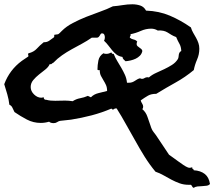

<svg xmlns="http://www.w3.org/2000/svg" viewBox="-70 -661 1020 915"><path d="M930.7 215.8Q924.8 222.7 914.6 224.1Q904.3 225.6 893.6 226.1Q882.8 226.6 871.6 227.5Q860.4 228.5 853.5 234.4Q847.7 232.4 845.7 227.5Q843.8 222.7 839.8 219.7H829.1Q805.7 219.7 785.6 212.4Q765.6 205.1 747.1 195.3Q728.5 185.5 710 174.8Q691.4 164.1 670.9 157.2Q642.6 123 619.1 85.4Q595.7 47.9 574.2 8.8L531.2 -67.4Q509.8 -106.4 486.3 -143.6L484.4 -144.5Q476.6 -144.5 473.6 -141.6Q470.7 -138.7 467.8 -138.7Q465.8 -138.7 460.9 -143.6Q415 -124 366.7 -111.3Q318.4 -98.6 268.6 -90.8Q254.9 -88.9 242.2 -87.9Q229.5 -86.9 215.8 -85Q208 -83 201.7 -78.6Q195.3 -74.2 185.5 -74.2Q179.7 -74.2 173.8 -75.7Q168 -77.1 164.1 -81.1Q144.5 -75.2 124 -75.2Q88.9 -75.2 58.1 -91.3Q27.3 -107.4 -1 -127Q-5.9 -135.7 -10.3 -146.5Q-14.6 -157.2 -25.4 -162.1Q-28.3 -187.5 -35.2 -211.4Q-42 -235.4 -49.8 -259.8Q-24.4 -328.1 34.2 -371.1Q41 -376 47.9 -380.4Q54.7 -384.8 61.5 -389.6Q65.4 -390.6 65.4 -394.5Q65.4 -397.5 64.5 -399.4Q63.5 -401.4 63.5 -403.3Q63.5 -405.3 66.4 -407.2Q90.8 -413.1 105.5 -429.2Q120.1 -445.3 138.7 -460Q152.3 -459 163.6 -466.3Q174.8 -473.6 184.6 -481.4Q188.5 -483.4 188.5 -486.3V-495.1Q198.2 -497.1 202.1 -497.1Q206.1 -497.1 209 -499Q211.9 -501 214.8 -503.9L224.6 -513.7Q246.1 -535.2 276.9 -551.3Q307.6 -567.4 340.8 -580.6Q374 -593.8 407.2 -605.5Q440.4 -617.2 467.8 -630.9Q491.2 -632.8 514.6 -636.7Q538.1 -640.6 560.5 -640.6Q580.1 -640.6 598.1 -634.8Q616.2 -628.9 626 -610.4Q687.5 -608.4 739.3 -586.4Q791 -564.5 839.8 -530.3Q843.8 -516.6 850.6 -504.9Q857.4 -493.2 864.3 -481Q871.1 -468.8 875.5 -456.1Q879.9 -443.4 879.9 -428.7Q879.9 -401.4 869.1 -377Q858.4 -352.5 853.5 -327.1Q812.5 -293 766.6 -267.6Q720.7 -242.2 674.8 -213.9Q650.4 -213.9 635.3 -205.1Q620.1 -196.3 600.6 -182.6Q602.5 -174.8 607.4 -167.5Q612.3 -160.2 612.3 -152.3Q612.3 -146.5 608.4 -140.6Q625 -127 632.8 -104Q640.6 -81.1 647.5 -61.5Q653.3 -42 662.6 -30.8Q671.9 -19.5 682.6 -2.9Q696.3 16.6 709 36.6Q721.7 56.6 735.4 76.2Q742.2 81.1 754.4 89.8Q766.6 98.6 779.3 107.9Q792 117.2 803.7 125Q815.4 132.8 822.3 135.7Q828.1 138.7 834 138.7Q837.9 138.7 840.8 137.7L846.7 135.7Q845.7 136.7 845.7 138.7Q845.7 143.6 848.6 143.6Q851.6 143.6 853.5 150.4Q885.7 152.3 905.8 168Q925.8 183.6 930.7 215.8ZM793.9 -418Q793 -438.5 785.2 -452.1Q777.3 -465.8 769.5 -484.4Q755.9 -489.3 746.6 -495.1Q737.3 -501 728.5 -506.3Q719.7 -511.7 708.5 -514.2Q697.3 -516.6 681.6 -515.6Q667 -524.4 650.4 -524.4Q625 -524.4 601.1 -513.7Q577.1 -502.9 551.8 -498Q552.7 -497.1 552.7 -494.1Q552.7 -491.2 550.8 -488.8Q548.8 -486.3 548.8 -483.4V-481.4Q556.6 -474.6 566.9 -472.7Q577.1 -470.7 584 -462.9Q581.1 -458 581.1 -451.2Q581.1 -445.3 585 -441.4Q588.9 -437.5 593.8 -434.6Q598.6 -431.6 603 -427.7Q607.4 -423.8 608.4 -418Q605.5 -404.3 596.7 -395.5Q587.9 -386.7 576.7 -381.3Q565.4 -376 552.7 -373Q540 -370.1 528.3 -369.1Q523.4 -374 519 -377.9Q514.6 -381.8 513.7 -389.6Q496.1 -392.6 484.9 -401.4Q473.6 -410.2 464.4 -421.4Q455.1 -432.6 446.3 -444.3Q437.5 -456.1 425.8 -466.8Q429.7 -473.6 429.7 -483.4Q429.7 -490.2 426.8 -496.1Q423.8 -502 416 -502Q411.1 -502 409.2 -498L405.3 -491.2Q403.3 -488.3 400.4 -484.9Q397.5 -481.4 390.6 -481.4H367.2Q344.7 -465.8 320.3 -452.6Q295.9 -439.5 272 -426.3Q248 -413.1 225.6 -397.5Q203.1 -381.8 184.6 -362.3Q179.7 -360.4 176.3 -356.9Q172.9 -353.5 167 -355.5Q161.1 -341.8 146.5 -330.1Q131.8 -318.4 116.2 -306.2Q100.6 -293.9 88.4 -279.3Q76.2 -264.6 76.2 -246.1Q76.2 -226.6 92.3 -210.9Q108.4 -195.3 127 -195.3Q130.9 -195.3 138.7 -197.3Q137.7 -192.4 141.1 -188.5Q144.5 -184.6 150.4 -185.5Q161.1 -182.6 171.4 -181.6Q181.6 -180.7 193.4 -180.7Q205.1 -180.7 216.8 -181.2Q228.5 -181.6 240.2 -181.6Q256.8 -181.6 276.4 -178.7Q293 -189.5 312 -192.9Q331.1 -196.3 348.6 -204.1L363.3 -197.3Q377 -211.9 399.4 -217.3Q421.9 -222.7 440.4 -227.5Q440.4 -244.1 435.1 -255.9Q429.7 -267.6 423.3 -277.8Q417 -288.1 411.1 -299.3Q405.3 -310.5 405.3 -327.1Q403.3 -326.2 398.9 -326.7Q394.5 -327.1 394.5 -330.1Q394.5 -350.6 398.9 -372.6Q403.3 -394.5 422.9 -407.2Q428.7 -404.3 435.5 -404.3Q443.4 -404.3 449.2 -406.2Q455.1 -408.2 460.9 -411.1Q463.9 -402.3 471.7 -404.3Q478.5 -386.7 488.8 -370.1Q499 -353.5 508.3 -337.4Q517.6 -321.3 525.4 -304.2Q533.2 -287.1 535.2 -266.6H543Q552.7 -266.6 559.6 -269Q566.4 -271.5 572.3 -275.4Q578.1 -279.3 584 -282.7Q589.8 -286.1 597.7 -288.1Q600.6 -285.2 607.4 -285.2Q613.3 -285.2 619.1 -289.1Q625 -293 632.8 -293Q634.8 -293 636.2 -292.5Q637.7 -292 639.6 -292Q654.3 -304.7 673.8 -313.5Q693.4 -322.3 712.9 -331.5Q732.4 -340.8 749.5 -351.6Q766.6 -362.3 777.3 -378.9Q780.3 -383.8 780.8 -389.6Q781.2 -395.5 782.2 -400.9Q783.2 -406.2 785.6 -410.6Q788.1 -415 793.9 -418Z"/></svg>

Font: RockSalt
Style: Regular
Weight: 400
Designer: Squid
Foundry: Font Diner, Inc DBA Sideshow
Version: Version 1.000